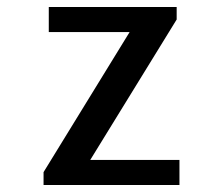

<svg xmlns="http://www.w3.org/2000/svg" viewBox="-20 -531 640 551"><path d="M105 0V-37L352 -439H120V-511H487V-475L239 -72H495V0Z"/></svg>

Font: Chivo Mono
Style: Regular
Weight: 400
Monospace: yes
Designer: Hector Gatti
Foundry: Omnibus-Type
Version: Version 1.008; ttfautohint (v1.8.4.7-5d5b)